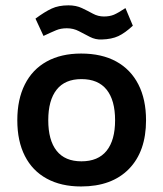

<svg xmlns="http://www.w3.org/2000/svg" viewBox="-20 -662 596 701"><path d="M276.1 -466.5Q351.5 -466.5 404.4 -437.5Q457.2 -408.5 485.2 -353.8Q513.2 -299.2 513.2 -222.8Q513.2 -109.2 450.8 -45.2Q388.2 18.8 276 18.8Q203 18.8 150.6 -9.9Q98.2 -38.5 70.8 -92.6Q43.2 -146.6 43.2 -223Q43.2 -299.3 70.8 -353.9Q98.2 -408.5 150.6 -437.5Q203 -466.5 276.1 -466.5ZM277.4 -373.2Q217.2 -373.2 186.8 -334.6Q156.2 -296 156.2 -223Q156.2 -150 186.7 -111.5Q217.2 -73 277.3 -73Q338.2 -73 369.2 -111.5Q400.2 -150 400.2 -223Q400.2 -296 369.3 -334.6Q338.4 -373.2 277.4 -373.2ZM138.8 -530.8 109.5 -594Q143 -618.8 168.4 -630.6Q193.8 -642.5 230 -642.5Q257.8 -642.5 279 -632.5Q300.2 -622.5 319.1 -612.1Q338 -601.8 359.5 -601.8Q380.2 -601.8 395.8 -608.2Q411.2 -614.8 438 -632.5L465 -568.2Q436.8 -541.8 412.2 -530.2Q387.8 -518.8 351.5 -517.8Q328.8 -516.8 308.5 -527.2Q288.2 -537.8 268.1 -548.2Q248 -558.8 224 -558.8Q202 -558.8 184.9 -551.6Q167.8 -544.5 138.8 -530.8Z"/></svg>

Font: Podkova VF Beta
Style: Regular
Weight: 400
Designer: Ilya Yudin
Foundry: Cyreal (www.cyreal.org)
Version: Version 2.100